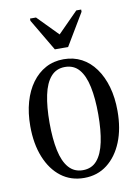

<svg xmlns="http://www.w3.org/2000/svg" viewBox="-84 -787 622 854"><g transform="rotate(-10 227.0 -360.0)"><path d="M197 -576H257L343 -720V-730H321L221 -629H238L139 -730H112V-720ZM424 -258Q424 -178 399.5 -118Q375 -58 331 -24Q287 10 227 10Q167 10 123 -23.5Q79 -57 54.5 -117.5Q30 -178 30 -258Q30 -318 44 -367Q58 -416 84 -451.5Q110 -487 146 -506.5Q182 -526 227 -526Q272 -526 308 -507Q344 -488 370 -452Q396 -416 410 -367Q424 -318 424 -258ZM117 -258Q117 -186 128 -133.5Q139 -81 163.5 -53Q188 -25 227 -25Q267 -25 291 -53Q315 -81 326 -133.5Q337 -186 337 -258Q337 -330 326 -382.5Q315 -435 291 -463Q267 -491 227 -491Q188 -491 163.5 -463Q139 -435 128 -382.5Q117 -330 117 -258Z"/></g></svg>

Font: Roboto Serif 120pt ExtraCondensed
Style: Regular
Weight: 400
Width: 2
Designer: Greg Gazdowicz
Foundry: Commercial Type
Version: Version 1.008